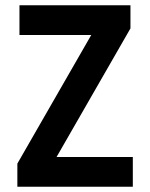

<svg xmlns="http://www.w3.org/2000/svg" viewBox="-20 -710 571 730"><path d="M46 -88 327 -577H54V-690H476V-602L195 -113H485V0H46Z"/></svg>

Font: Radio Canada Condensed SemiBold
Style: Regular
Weight: 600
Width: 3
Designer: Charles Daoud, Etienne Aubert Bonn, Alexandre Saumier Demers, Jacques Le Bailly
Foundry: Radio-Canada
Version: Version 2.104; ttfautohint (v1.8.4.7-5d5b);gftools[0.9.28.de